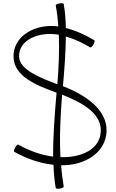

<svg xmlns="http://www.w3.org/2000/svg" viewBox="-20 -989 714 1178"><path d="M67 -58C142 -16 223 13 308 22C310 72 314 120 322 164C323 169 334 170 348 168C362 165 372 160 371 156C364 112 358 69 355 25C484 27 609 -36 631 -157C656 -302 516 -403 366 -460C375 -559 383 -665 384 -765C437 -750 487 -726 534 -698C538 -696 547 -704 553 -716C560 -728 563 -739 559 -742C504 -774 446 -802 384 -817C383 -870 379 -920 371 -964C371 -969 359 -970 345 -968C332 -965 321 -960 322 -956C330 -913 335 -870 338 -827C195 -846 59 -767 63 -639C66 -519 204 -466 327 -420C316 -293 305 -155 306 -28C231 -38 159 -64 92 -102C89 -104 80 -96 73 -84C66 -72 64 -61 67 -58ZM97 -641C94 -745 218 -797 341 -776C345 -675 340 -573 332 -472C224 -512 100 -562 97 -641ZM596 -163C578 -61 463 -21 351 -25C344 -152 351 -280 361 -408C490 -358 618 -286 596 -163Z"/></svg>

Font: Nupuram Thin
Style: Regular
Weight: 100
Designer: Santhosh Thottingal (santhosh.thottingal@gmail.com)
Foundry: SMC
Version: Version 1.000